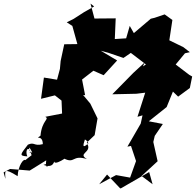

<svg xmlns="http://www.w3.org/2000/svg" viewBox="-36 -969 1088 1067"><path d="M366 -825 394 -724 321 -723 301 -630 297 -586 281 -526 208 -538 192 -420 269 -439 306 -410 309 -338 216 -320C241 -306 197 -302 189 -215C152 -189 201 -226 202 -168C151 -155 157 -182 119 -165C78 -111 67 -103 116 -100C100 -136 126 -167 139 -108C163 -89 180 -126 125 -121C201 -107 111 -115 128 -149C155 -103 149 -117 105 -79C95 -89 65 -49 62 10C-17 -39 -8 -19 -6 25L-16 -11L20 -30L82 -25L129 -21L221 -78C211 -3 258 -76 205 -52C199 -59 261 -20 268 -85C245 -26 369 -118 320 -88C382 -57 364 -111 447 -85C393 -117 475 -121 450 -168C404 -128 446 -209 434 -195C455 -185 462 -160 446 -176L490 -218L506 -311L466 -393L426 -441L437 -440L420 -527L483 -576L540 -551L615 -633L524 -687L565 -676L650 -647L691 -675L775 -611L758 -600L769 -623L705 -564L588 -445L722 -448L771 -454L728 -320L756 -328L746 -282L672 -154L692 -158L720 -74L687 18L609 4L515 55L559 1L632 78L637 77L793 -13L812 55L751 9L840 -73L816 -180L824 -214L869 -280L791 -295L890 -374L925 -460L954 -432L1019 -480L1032 -544L1016 -553L912 -632L901 -563L992 -673L1019 -679L983 -707L905 -745L922 -858L879 -889L823 -870L802 -865L669 -752L713 -776L685 -825L665 -756L602 -752L607 -867L489 -866L467 -949L487 -933L432 -902L373 -864L335 -845Z"/></svg>

Font: Hussar Lance
Style: Italic
Weight: 700
Foundry: Cannot Into Space Fonts, PlusOne Fonts
Version: Version 2.27